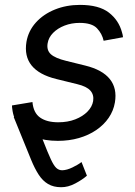

<svg xmlns="http://www.w3.org/2000/svg" viewBox="-20 -573 562 797"><path d="M105.5 -124Q138.7 -41.5 158.4 9.5Q178.2 60.5 190.7 87.4Q203.1 114.3 213.6 124Q224.1 133.8 238.3 133.8Q257.8 133.3 281.2 121.8Q304.7 110.4 318.4 99.6L340.8 156.2Q322.8 172.4 292.5 188.5Q262.2 204.6 233.4 204.1Q202.1 204.1 179.7 190.9Q157.2 177.7 140.6 152.1Q124 126.5 109.4 90.8L37.1 -86.9ZM220.2 11.7Q165.5 11.7 124.8 -3.9Q84 -19.5 59.8 -49.3Q35.6 -79.1 30.8 -122.1Q30.3 -125.5 30 -128.7Q29.8 -131.8 29.8 -135.3L114.7 -149.4Q118.7 -104.5 146.5 -85Q174.3 -65.4 221.7 -65.4Q261.2 -65.4 292.5 -77.6Q323.7 -89.8 343.3 -109.9Q362.8 -129.9 366.7 -153.8Q370.6 -179.7 355 -197Q339.4 -214.4 300.8 -223.6L213.4 -245.1Q142.1 -262.7 111.1 -301.3Q80.1 -339.8 89.8 -399.4Q97.7 -444.8 128.9 -479.5Q160.2 -514.2 207.8 -533.4Q255.4 -552.7 312 -552.7Q390.6 -552.7 431.9 -520.8Q473.1 -488.8 486.3 -439Q487.8 -434.1 489 -429Q490.2 -423.8 490.7 -418.5L410.2 -403.8Q403.8 -433.1 382.6 -455.6Q361.3 -478 310.5 -478Q276.9 -478 248 -466.8Q219.2 -455.6 200.4 -436.5Q181.6 -417.5 177.7 -393.1Q172.9 -364.7 190.9 -348.1Q209 -331.5 254.9 -320.3L334 -300.8Q405.3 -283.2 436 -244.6Q466.8 -206.1 457 -147.9Q451.2 -113.3 431.2 -84Q411.1 -54.7 379.6 -33.2Q348.1 -11.7 307.6 0Q267.1 11.7 220.2 11.7Z"/></svg>

Font: Adwaita Sans
Style: Italic
Weight: 400
Italic angle: -9.39999°
Designer: Rasmus Andersson
Foundry: rsms
Version: Version 4.001;git-9221beed3